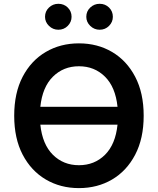

<svg xmlns="http://www.w3.org/2000/svg" viewBox="-20 -961 815 991"><path d="M721.6 -363.6Q721.6 -246.1 677.7 -162.5Q633.9 -78.8 558.4 -34.4Q483 9.9 387.4 9.9Q291.9 9.9 216.3 -34.6Q140.6 -79.2 96.9 -162.8Q53.3 -246.4 53.3 -363.6Q53.3 -481.2 96.9 -564.8Q140.6 -648.4 216.3 -692.8Q291.9 -737.2 387.4 -737.2Q483 -737.2 558.4 -692.8Q633.9 -648.4 677.7 -564.8Q721.6 -481.2 721.6 -363.6ZM387.4 -108.3Q467.7 -108.3 521.8 -161.9Q576 -215.6 586.6 -317.5H188.2Q198.9 -215.6 253.2 -161.9Q307.5 -108.3 387.4 -108.3ZM586.6 -409.8Q576 -511.7 521.8 -565.3Q467.7 -619 387.4 -619Q307.5 -619 253.2 -565.3Q198.9 -511.7 188.2 -409.8ZM281.2 -807.5Q253.2 -807.5 232.8 -827.4Q212.4 -847.3 212.4 -874.3Q212.4 -902.7 232.8 -922.1Q253.2 -941.4 281.2 -941.4Q310 -941.4 329.7 -922.1Q349.4 -902.7 349.4 -874.3Q349.4 -847.3 329.7 -827.4Q310 -807.5 281.2 -807.5ZM494.3 -807.5Q466.3 -807.5 445.8 -827.4Q425.4 -847.3 425.4 -874.3Q425.4 -902.7 445.8 -922.1Q466.3 -941.4 494.3 -941.4Q523.1 -941.4 542.8 -922.1Q562.5 -902.7 562.5 -874.3Q562.5 -847.3 542.8 -827.4Q523.1 -807.5 494.3 -807.5Z"/></svg>

Font: Inter Zeller Semi Bold
Style: Regular
Weight: 600
Designer: Rasmus Andersson; Joe Bland
Foundry: zeller
Version: Version 3.015;git-dec3a8cb1